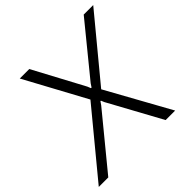

<svg xmlns="http://www.w3.org/2000/svg" viewBox="-232 -906 1072 1072"><g transform="rotate(-45 304.0 -370.0)"><path d="M268 -378 72 -740H147L307 -441L315 -421H320L333 -441L577 -740H652L351 -376L559 0H484L313 -313L305 -332H301L288 -313L31 0H-44Z"/></g></svg>

Font: Plata Sans Light
Style: Italic
Weight: 300
Italic angle: -8°
Designer: Pablo Impallari, Andres Torresi, & Cristiano Sobral
Foundry: Pablo Impallari, Andres Torresi, & Cristiano Sobral
Version: Version 1.00;December 28, 2019;FontCreator 12.0.0.2547 64-bi